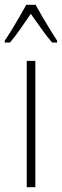

<svg xmlns="http://www.w3.org/2000/svg" viewBox="-42 -784 259 804"><path d="M106 0H70V-529H106ZM107 -764Q120 -740 138 -709.5Q156 -679 172.5 -652.5Q189 -626 197 -614V-606H176Q155 -630 131.5 -663.5Q108 -697 87 -726Q68 -699 44 -664Q20 -629 0 -606H-22V-614Q-10 -631 6.5 -658Q23 -685 39.5 -713.5Q56 -742 68 -764Z"/></svg>

Font: Noto Sans Gurmukhi ExtraCondensed ExtraLight
Style: Regular
Weight: 200
Width: 2
Designer: Jelle Bosma - Monotype Design Team
Foundry: Monotype Imaging Inc.
Version: Version 2.004; ttfautohint (v1.8.4.7-5d5b)